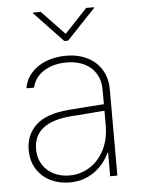

<svg xmlns="http://www.w3.org/2000/svg" viewBox="-53 -779 616 834"><g transform="rotate(-5 254.5 -362.5)"><path d="M240.2 -302.7Q276.9 -305.7 320.6 -308.8Q364.3 -312 394.5 -314V-377.9Q394.5 -417 376.7 -446.8Q358.9 -476.6 325.9 -492.7Q293 -508.8 249 -508.8Q191.4 -508.8 150.1 -483.2Q108.9 -457.5 98.6 -412.1H65.4Q71.8 -450.7 97.4 -479.2Q123 -507.8 162.6 -522.9Q202.1 -538.1 249 -538.1Q299.8 -538.1 339.8 -518.8Q379.9 -499.5 402.8 -462.6Q425.8 -425.8 425.8 -376V0H394.5V-102.5H391.6Q368.2 -50.8 322.3 -19.5Q276.4 11.7 216.8 11.7Q171.9 11.7 134 -6.8Q96.2 -25.4 74 -60.8Q51.8 -96.2 51.8 -144.5Q51.8 -209.5 96.4 -252Q141.1 -294.4 240.2 -302.7ZM218.8 -18.6Q268.1 -18.6 308.3 -44.4Q348.6 -70.3 371.6 -116.5Q394.5 -162.6 394.5 -220.7V-285.6L351.6 -282.2Q264.2 -274.9 249 -274.4Q84 -261.7 84 -144.5Q84 -106.9 101.6 -78.4Q119.1 -49.8 149.9 -34.2Q180.7 -18.6 218.8 -18.6ZM255.9 -632.8 354.5 -737.3H388.7V-734.4L263.7 -602.5H247.1L122.1 -734.4V-737.3H156.2Z"/></g></svg>

Font: Pretendard JP Thin
Style: Regular
Weight: 100
Designer: Base glyphs from Inter by Rasmus Andersson; Hangeul glyphs from Noto Sans CJK(Source Han Sans) by Jang Soo-young and Kan
Foundry: Kil Hyung-jin
Version: Version 1.309